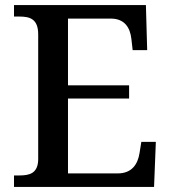

<svg xmlns="http://www.w3.org/2000/svg" viewBox="-20 -734 671 754"><path d="M35 0H585L592 -177H535L528 -133C521 -89 498 -53 442 -53H247V-347H487V-399H247V-661H415C469 -661 491 -626 496 -581L501 -537H558L553 -714H35V-669H56C97 -669 130 -660 130 -599V-110C130 -53 96 -45 56 -45H35Z"/></svg>

Font: Noto Serif Yezidi Medium
Style: Regular
Weight: 500
Designer: Dalton Maag Ltd
Foundry: Dalton Maag Ltd
Version: Version 1.001